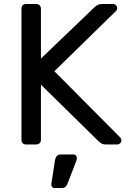

<svg xmlns="http://www.w3.org/2000/svg" viewBox="-20 -720 641 957"><path d="M110 0Q99 0 93 -6.5Q87 -13 87 -23V-676Q87 -687 93 -693.5Q99 -700 110 -700H160Q171 -700 177.5 -693.5Q184 -687 184 -676V-428L451 -684Q455 -688 464.5 -694Q474 -700 490 -700H544Q552 -700 558 -694Q564 -688 564 -680Q564 -672 560 -667L251 -365L580 -34Q585 -28 585 -20Q585 -12 579 -6Q573 0 565 0H509Q492 0 483 -6.5Q474 -13 470 -17L184 -298V-23Q184 -13 177.5 -6.5Q171 0 160 0ZM252 217Q243 217 239 211Q235 205 236 196L254 79Q256 67 262.5 58.5Q269 50 282 50H347Q354 50 358.5 55.5Q363 61 363 67Q363 75 360 83L317 194Q313 204 307 210.5Q301 217 288 217Z"/></svg>

Font: DVN-Rubik
Style: Regular
Weight: 400
Designer: Hubert and Fischer
Foundry: Hubert & Fischer
Version: Version 2.102